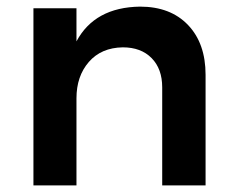

<svg xmlns="http://www.w3.org/2000/svg" viewBox="-20 -560 706 580"><path d="M403 -540Q495 -540 548 -484.5Q601 -429 601 -334V0H470V-296Q470 -352 438 -384.5Q406 -417 351 -417Q286 -416 248.5 -373Q211 -330 211 -263V0H81V-535H211V-435Q266 -538 403 -540Z"/></svg>

Font: Montserrat arm Medium
Style: Regular
Weight: 500
Designer: Julieta Ulanovsky
Foundry: Julieta Ulanovsky
Version: Version 6.000;PS 006.000;hotconv 1.0.88;makeotf.lib2.5.64775